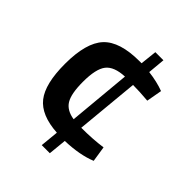

<svg xmlns="http://www.w3.org/2000/svg" viewBox="-197 -799 907 907"><g transform="rotate(45 256.5 -345.0)"><path d="M465 -121Q399 -94 302 -91L293 0H239L248 -92Q137 -99 91 -157.5Q45 -216 45 -349Q45 -490 99.5 -548.5Q154 -607 286 -607H299L308 -690H362L354 -603Q412 -596 457 -579L443 -501Q385 -506 343 -506L313 -190Q390 -190 453 -199ZM165 -349Q165 -270 186 -235.5Q207 -201 259 -193L288 -507Q219 -504 192 -470Q165 -436 165 -349Z"/></g></svg>

Font: Exo 2 Semi Bold
Style: Regular
Weight: 600
Designer: Natanael Gama
Version: Version 1.001;PS 001.001;hotconv 1.0.88;makeotf.lib2.5.64775